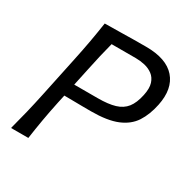

<svg xmlns="http://www.w3.org/2000/svg" viewBox="-163 -856 970 997"><g transform="rotate(30 322.0 -358.0)"><path d="M35 0Q51 -59.5 64.2 -114.2Q77.5 -169 91.5 -235.5L141.5 -472.5Q156 -541 166 -597Q176 -653 185 -713Q230.5 -713 290.2 -714.5Q350 -716 431.5 -716Q553.5 -716 606.8 -655Q660 -594 638 -487.5Q624.5 -422 594.8 -376.2Q565 -330.5 507 -306.5Q449 -282.5 351 -282.5Q328 -282.5 298.5 -282.8Q269 -283 240.5 -283.5Q212 -284 190.5 -284L180 -236Q166 -169.5 156.5 -114.5Q147 -59.5 138.5 0ZM415 -638H269.5Q258.5 -595.5 248.5 -553.2Q238.5 -511 228.5 -462L206.5 -359H347Q410 -359 450 -371Q490 -383 512.8 -412Q535.5 -441 546.5 -493Q556 -537.5 547 -565.8Q538 -594 517 -609.8Q496 -625.5 469 -631.8Q442 -638 415 -638Z"/></g></svg>

Font: Commissioner Flair
Style: Italic
Weight: 400
Italic angle: -12°
Designer: Kostas Bartsokas
Foundry: Kostas Bartsokas
Version: Version 1.000; ttfautohint (v1.8.3)